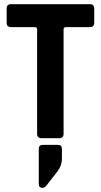

<svg xmlns="http://www.w3.org/2000/svg" viewBox="-20 -663 483 921"><path d="M277 51V98Q277 132 255 160L202 228Q194 238 183 238Q166 238 166 218V52Q166 32 185 32H258Q277 32 277 51ZM264 0H180Q158 0 158 -21V-522Q158 -533 147 -533H33Q12 -533 12 -554V-622Q12 -643 33 -643H411Q432 -643 432 -622V-554Q432 -533 411 -533H297Q285 -533 285 -522V-21Q285 0 264 0Z"/></svg>

Font: Rajdhani
Style: Bold
Weight: 700
Designer: Satya Rajpurohit, Jyotish Sonowal
Foundry: Indian Type Foundry
Version: Version 1.201 February 1, 2022